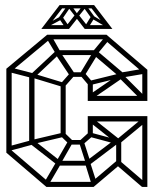

<svg xmlns="http://www.w3.org/2000/svg" viewBox="-20 -737 611 757"><path d="M541 -462H561V-339H541ZM561 -339H541ZM387 -585 400 -600 561 -462 548 -447ZM561 -462 548 -447ZM326 -339V-359H551V-339ZM445 -435 459 -449 547 -361 533 -347ZM551 -467 554 -447 443 -428 439 -448ZM454 -447 467 -432 339 -344 326 -359ZM163 0 5 -135 20 -149 178 -14ZM24 -144 18 -161 103 -184 109 -167ZM171 -7 154 -17 206 -106 223 -96ZM163 0V-20H349V0ZM209 -84 95 -173 110 -187 223 -98ZM5 -135V-466H26V-135ZM111 -169 105 -185 228 -214 234 -198ZM209 -84V-103H329V-84ZM219 -91 203 -102 252 -187 267 -175ZM341 -10 316 -91 335 -98 361 -17ZM95 -173V-438H116V-173ZM320 -88 293 -172 309 -184 336 -100ZM104 -430 19 -452 26 -470 111 -448ZM20 -452 5 -466 166 -600 181 -586ZM109 -425 95 -438 203 -539 216 -526ZM256 -437 200 -521 217 -533 273 -449ZM200 -525 164 -585 185 -592 219 -532ZM203 -520V-539H360V-520ZM166 -582V-600H400V-582ZM228 -394 106 -431 112 -447 234 -410ZM219 -207V-407H239V-207ZM250 -167V-185H306V-167ZM255 -434V-452H312V-434ZM308 -168 294 -182 329 -214 346 -201ZM326 -203V-279H346V-201ZM331 -399 298 -438 312 -452 345 -413ZM450 -435 345 -524 360 -539 465 -450ZM309 -431 293 -443 349 -536 366 -524ZM363 -523 346 -534 395 -593 411 -581ZM329 -84 315 -98 442 -194 456 -180ZM326 -342V-411H346V-342ZM326 -258V-279H561V-258ZM349 0 336 -15 441 -104 454 -89ZM541 -268H561V0H541ZM441 -85 456 -100 554 -16 540 0ZM250 -171 218 -202 232 -216 264 -185ZM233 -393 219 -407 256 -449 270 -435ZM458 -176 444 -190 537 -267 551 -253ZM438 -89V-188H458V-89ZM434 -176 337 -253 351 -267 448 -190ZM334 -401 328 -417 450 -447 456 -431ZM436 -170 328 -199 342 -213 450 -184ZM403 -623 331 -717H351L423 -623ZM157 -623 163 -638H245V-623ZM143 -623 215 -717H235L163 -623ZM168 -631 164 -642 220 -673 226 -662ZM240 -624 217 -658 229 -667 250 -636ZM232 -623 276 -679 286 -666 252 -623ZM283 -664 251 -705 260 -717 283 -685ZM314 -623 280 -667 290 -679 334 -623ZM220 -704V-717H291V-704ZM274 -704V-717H345V-704ZM321 -623V-638H403L409 -623ZM326 -624 317 -637 338 -671 349 -661ZM207 -661 247 -717H263L224 -660ZM283 -664V-685L308 -717L316 -705ZM344 -660 303 -717H319L360 -661ZM398 -631 340 -665 346 -676 402 -642Z"/></svg>

Font: Octagon Variable
Style: Regular
Weight: 400
Designer: Alexander Royter, Emma Schmalisch, Felix Willnauer, Friederike Temme, Greta Wachholz, Jason Tsiakas, Julia Baskal, Julia
Foundry: Type Design @ HAW Hamburg
Version: Version 1.000